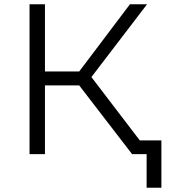

<svg xmlns="http://www.w3.org/2000/svg" viewBox="-20 -720 788 897"><path d="M350 -321H190V0H118V-700H190V-386H350L587 -700H667L407 -360L682 0H597ZM734 -64V157H665V0H597V-64Z"/></svg>

Font: Montserrat-Regular
Style: Regular
Weight: 400
Version: Version 7.200